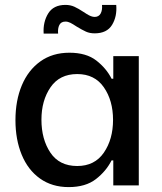

<svg xmlns="http://www.w3.org/2000/svg" viewBox="-20 -756 659 783"><path d="M43 -266Q43 -346 69 -408Q95 -470 144.5 -505.5Q194 -541 263 -541Q332 -541 373 -509Q414 -477 435 -435H442V-527H546V0H442V-102H435Q413 -58 371 -25.5Q329 7 260 7Q192 7 143 -28Q94 -63 68.5 -125Q43 -187 43 -266ZM441 -267Q441 -346 403.5 -400Q366 -454 295 -454Q223 -454 186 -400Q149 -346 149 -268Q149 -188 185.5 -133.5Q222 -79 295 -79Q366 -79 403.5 -133.5Q441 -188 441 -267ZM247 -736Q267 -736 283.5 -728.5Q300 -721 321 -707Q324 -705 333.5 -699Q343 -693 351 -690Q359 -687 366 -687Q383 -687 390.5 -701Q398 -715 396 -736H454Q458 -689 437 -654.5Q416 -620 366 -620Q346 -620 330.5 -627Q315 -634 292 -648Q277 -658 267 -663Q257 -668 247 -668Q229 -668 222 -654Q215 -640 217 -619H158Q155 -666 176.5 -701Q198 -736 247 -736Z"/></svg>

Font: Be Vietnam Medium
Style: Regular
Weight: 500
Designer: Gabriel Lam
Foundry: TypeRant
Version: Version 4.000